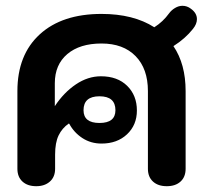

<svg xmlns="http://www.w3.org/2000/svg" viewBox="-20 -632 719 662"><path d="M659 -566Q659 -549 645 -532Q619 -499 578 -473Q620 -411 620 -318V-50Q620 -22 602.5 -6Q585 10 555 10Q525 10 507.5 -6Q490 -22 490 -50V-318Q490 -395 447.5 -438.5Q405 -482 330 -482Q255 -482 212 -445.5Q169 -409 169 -345V-266Q200 -313 241.5 -341Q283 -369 328 -369Q385 -369 418.5 -336Q452 -303 452 -251Q452 -201 418 -169Q384 -137 330 -137Q293 -137 264 -156Q235 -175 219 -205L217 -206Q194 -190 182 -165Q170 -140 170 -99V-50Q170 -22 152 -6Q134 10 105 10Q75 10 57.5 -6Q40 -22 40 -50V-318Q40 -443 117 -513.5Q194 -584 330 -584Q440 -584 512 -538Q542 -557 563 -586Q571 -597 583.5 -604.5Q596 -612 609 -612Q625 -612 638 -602Q659 -587 659 -566ZM268 -252Q268 -208 323 -208Q378 -208 378 -252Q378 -300 323 -300Q268 -300 268 -252Z"/></svg>

Font: Kodchasan
Style: Bold
Weight: 700
Designer: Katatrad Aksorn Co.,Ltd.
Foundry: Cadson Demak Co.,Ltd.
Version: Version 1.000; ttfautohint (v1.6)